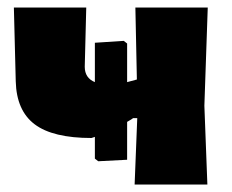

<svg xmlns="http://www.w3.org/2000/svg" viewBox="-20 -492 619 512"><path d="M242 -62 233 -69V-127L224 -124Q121 -124 72.5 -160.5Q24 -197 22 -275L17 -472H210L206 -314Q206 -284 233 -273V-378L310 -383L319 -376V-273Q339 -278 345 -280L341 -472H534L525 -210L533 0H339L346 -177H335Q333 -175 319 -167V-66Z"/></svg>

Font: Alegreya Sans SC Black
Style: Regular
Weight: 900
Designer: Juan Pablo del Peral
Foundry: Huerta Tipografica
Version: Version 2.007